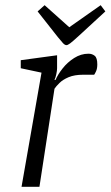

<svg xmlns="http://www.w3.org/2000/svg" viewBox="-20 -720 426 740"><path d="M63 0 140 -440 60 -457V-488L200 -507V-457Q200 -448 197 -434Q194 -420 190 -412H194Q203 -433 221.5 -456.5Q240 -480 266 -496.5Q292 -513 321 -513Q335 -513 345 -505Q355 -497 355 -472Q355 -456 350.5 -446Q346 -436 343 -432H301Q267 -432 244.5 -422.5Q222 -413 209 -400Q196 -387 190 -378L132 0ZM236 -546Q230 -546 222.5 -554Q215 -562 203 -577L125 -676L152 -700L247 -615L368 -700L386 -676L285 -583Q260 -560 250.5 -553Q241 -546 236 -546Z"/></svg>

Font: Faustina Light
Style: Italic
Weight: 300
Italic angle: -8°
Designer: Alfonso Garcia
Foundry: http://www.omnibus-type.com
Version: Version 1.200